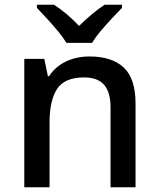

<svg xmlns="http://www.w3.org/2000/svg" viewBox="-20 -786 667 806"><path d="M355 -549Q450 -549 499.5 -502.5Q549 -456 549 -351V0H444V-336Q444 -399 417 -430Q390 -461 333 -461Q251 -461 219.5 -412.5Q188 -364 188 -272V0H82V-539H166L181 -466H186Q204 -494 230.5 -512.5Q257 -531 289 -540Q321 -549 355 -549ZM259 -606Q245 -629 223 -655.5Q201 -682 177 -708Q153 -734 135 -753V-766H207Q233 -749 260 -726.5Q287 -704 312 -677Q339 -704 366 -726.5Q393 -749 419 -766H492V-753Q473 -734 449 -708Q425 -682 402.5 -655.5Q380 -629 367 -606Z"/></svg>

Font: Noto Sans Khmer Medium
Style: Regular
Weight: 500
Version: Version 2.003